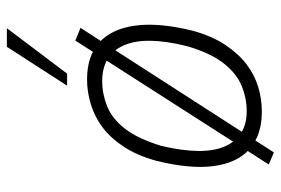

<svg xmlns="http://www.w3.org/2000/svg" viewBox="-149 -624 816 558"><g transform="rotate(-90 259.0 -345.0)"><path d="M214 8Q146 8 105.5 -27Q65 -62 55.5 -131Q46 -200 71 -300Q87 -357 113 -395.5Q139 -434 170 -456.5Q201 -479 236.5 -489.5Q272 -500 307 -500Q375 -500 414.5 -464.5Q454 -429 463.5 -360.5Q473 -292 449 -194Q433 -136 407 -97.5Q381 -59 350.5 -36Q320 -13 285 -2.5Q250 8 214 8ZM215 -36Q252 -36 288 -50.5Q324 -65 354 -103Q384 -141 404 -210Q434 -331 406 -393.5Q378 -456 302 -456Q266 -456 230 -442Q194 -428 164.5 -390.5Q135 -353 114 -284Q85 -161 113 -98.5Q141 -36 215 -36ZM95 43 60 28 420 -534 457 -519ZM289 -558 402 -733H456L324 -558Z"/></g></svg>

Font: Nunito Sans 7pt Condensed ExtraLight
Style: Italic
Weight: 250
Width: 3
Italic angle: -9°
Designer: Vernon Adams
Foundry: Vernon Adams
Version: Version 3.101;gftools[0.9.27]